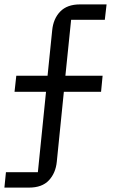

<svg xmlns="http://www.w3.org/2000/svg" viewBox="-23 -718 528 872"><path d="M4 64H149L186 -301H43L51 -374H193L214 -580Q219 -633 250.5 -665.5Q282 -698 340 -698H461L453 -628H300L274 -374H443L436 -301H267L235 16Q230 68 199 101Q168 134 109 134H-3Z"/></svg>

Font: IBM Plex Thai
Style: Regular
Weight: 400
Designer: Mike Abbink, Paul van der Laan, Pieter van Rosmalen, Ben Mitchell, Mark Frömberg
Foundry: Bold Monday
Version: Version 1.0